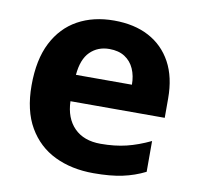

<svg xmlns="http://www.w3.org/2000/svg" viewBox="-68 -626 727 706"><g transform="rotate(10 295.5 -273.0)"><path d="M303 -556Q379 -556 433.5 -527Q488 -498 518 -443Q548 -388 548 -308V-236H196Q198 -173 233.5 -137Q269 -101 332 -101Q385 -101 428 -111.5Q471 -122 517 -144V-29Q477 -9 432.5 0.5Q388 10 325 10Q243 10 180 -20.5Q117 -51 81 -113Q45 -175 45 -269Q45 -365 77.5 -428.5Q110 -492 168 -524Q226 -556 303 -556ZM304 -450Q261 -450 232.5 -422Q204 -394 199 -335H408Q408 -368 396.5 -394Q385 -420 362 -435Q339 -450 304 -450Z"/></g></svg>

Font: Noto Sans Telugu
Style: Regular
Weight: 400
Designer: Jelle Bosma - Monotype Design Team
Foundry: Monotype Imaging Inc.
Version: Version 2.003